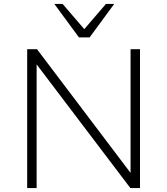

<svg xmlns="http://www.w3.org/2000/svg" viewBox="-20 -955 849 975"><path d="M118 0V-705H168L643 -77V-705H691V0H642L166 -628V0ZM381 -765 256 -935H298L408 -807L518 -935H560L435 -765Z"/></svg>

Font: Nunito Sans 7pt ExtraLight
Style: Regular
Weight: 250
Designer: Vernon Adams
Foundry: Vernon Adams
Version: Version 3.101;gftools[0.9.27]